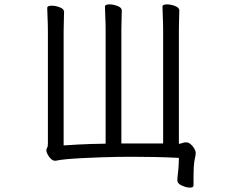

<svg xmlns="http://www.w3.org/2000/svg" viewBox="-20 -728 1040 878"><path d="M726 -592Q726 -623 724.5 -652Q723 -681 723 -698Q723 -708 744 -708Q761 -708 780.5 -700.5Q800 -693 800 -680Q800 -668 799 -642.5Q798 -617 798 -591V-70Q809 -72 815.5 -74.5Q822 -77 832 -77Q842 -77 852 -68.5Q862 -60 868.5 -48.5Q875 -37 875 -29Q875 -18 871.5 -5Q868 8 866 38Q865 60 865 82Q865 104 865 120Q865 130 848 130Q832 130 811.5 120.5Q791 111 791 98Q791 85 793 70.5Q795 56 796 42Q797 30 797.5 17Q798 4 798 -6Q740 -9 688 -10Q636 -11 592 -11Q592 -11 570.5 -11Q549 -11 514.5 -10.5Q480 -10 439 -8.5Q398 -7 357.5 -5Q317 -3 284.5 0Q252 3 235 7H231Q222 7 213 -1.5Q204 -10 198 -21.5Q192 -33 192 -40Q192 -47 195.5 -52.5Q199 -58 199 -70V-586Q199 -617 197.5 -646Q196 -675 196 -692Q196 -702 217 -702Q234 -702 253.5 -694.5Q273 -687 273 -674Q273 -662 272 -636.5Q271 -611 271 -585V-63Q282 -64 335 -67Q388 -70 463 -71V-592Q463 -623 461.5 -652Q460 -681 460 -698Q460 -708 481 -708Q498 -708 517.5 -700.5Q537 -693 537 -680Q537 -668 536 -642.5Q535 -617 535 -591V-72H726Z"/></svg>

Font: QiushuiShotai
Style: Regular
Weight: 600
Designer: Fontworks Inc.
Foundry: Fontworks Inc.
Version: Version 1.250